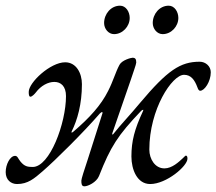

<svg xmlns="http://www.w3.org/2000/svg" viewBox="-41 -633 761 675"><path d="M360 -513C390 -513 415 -540 415 -570C415 -591 402 -613 381 -613C349 -613 325 -584 325 -552C325 -532 340 -513 360 -513ZM531 -513C561 -513 586 -540 586 -570C586 -591 573 -613 552 -613C520 -613 496 -584 496 -552C496 -532 511 -513 531 -513ZM256 22C268 22 298 8 307 -14C348 -118 373 -157 455 -243C458 -246 460 -247 462 -247C463 -247 463 -246 462 -243C432 -179 421 -137 421 -83C421 -37 441 14 487 14C544 14 618 -49 618 -75C618 -81 617 -86 612 -86C611 -86 607 -82 602 -77C588 -64 564 -41 537 -41C504 -41 484 -74 484 -107C484 -249 564 -370 606 -370C630 -370 643 -353 653 -326C655 -321 657 -314 663 -314C678 -314 700 -346 700 -379C700 -400 682 -416 661 -416C593 -416 548 -386 452 -272C420 -233 380 -191 360 -165C358 -162 356 -160 355 -160C353 -160 353 -162 354 -165L418 -350C426 -375 438 -407 438 -413C438 -425 435 -430 425 -430C420 -430 388 -422 379 -405C365 -379 357 -348 339 -313C314 -263 274 -219 218 -171C215 -168 213 -167 211 -167C210 -167 210 -168 211 -171C231 -211 247 -267 247 -337C247 -376 227 -414 188 -414C136 -414 60 -343 60 -310C60 -300 61 -293 66 -293C72 -293 82 -304 85 -308C103 -332 128 -345 150 -345C173 -345 191 -330 191 -295C191 -200 134 -46 74 -46C56 -46 45 -48 31 -65C22 -76 21 -85 12 -85C-6 -85 -21 -54 -21 -28C-21 0 -2 14 19 14C57 14 79 -5 109 -31C154 -70 252 -167 310 -234C313 -237 316 -239 318 -239C319 -239 320 -237 319 -234L268 -74C255 -35 245 -4 245 2C245 14 246 22 256 22Z"/></svg>

Font: EB Garamond
Style: Italic
Weight: 400
Italic angle: -17.2°
Designer: Georg Duffner and Octavio Pardo
Foundry: Georg Duffner
Version: Version 1.000;PS 001.000;hotconv 1.0.88;makeotf.lib2.5.64775